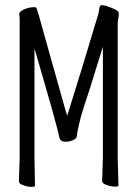

<svg xmlns="http://www.w3.org/2000/svg" viewBox="-20 -726 540 752"><path d="M104 6Q88 6 70 -1Q54 -6 54 -17L57 -106V-653V-654Q56 -661 55 -673Q59 -683 76 -690Q95 -698 116 -698Q120 -697 122 -696Q128 -684 153 -591L238 -289L243 -273L248 -288Q297 -443 365 -671Q367 -684 370 -697Q372 -706 378 -706Q386 -706 402 -701Q419 -695 433 -688Q445 -681 445 -676Q446 -666 444 -657Q441 -647 441 -630V-106L444 0Q444 5 432 5Q415 5 396 -2Q380 -8 380 -18L383 -107V-510V-543L373 -511Q327 -361 310 -312Q296 -269 289 -237.5Q282 -206 281 -193Q280 -184 268 -178Q254 -171 238 -171Q214 -171 212 -190Q202 -239 125 -502L115 -536V-501V-105L117 1Q117 6 104 6Z"/></svg>

Font: LXGW WenKai Mono TC Light
Style: Regular
Weight: 300
Designer: LXGW / Fontworks Inc.
Foundry: LXGW / Fontworks Inc.
Version: Version 1.330